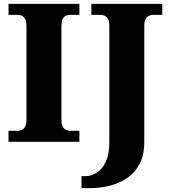

<svg xmlns="http://www.w3.org/2000/svg" viewBox="-20 -734 879 994"><path d="M24 0V-57H72Q84 -57 94 -62Q104 -67 110.5 -79.5Q117 -92 117 -113V-598Q117 -621 110.5 -634Q104 -647 94 -652Q84 -657 72 -657H24V-714H391V-657H342Q329 -657 319 -651.5Q309 -646 303.5 -633.5Q298 -621 298 -598V-114Q298 -93 304 -80.5Q310 -68 320 -62.5Q330 -57 342 -57H391V0ZM402 240V178H423Q451 178 479.5 161Q508 144 527 105Q546 66 546 1V-601Q546 -623 539.5 -635Q533 -647 522.5 -652Q512 -657 502 -657H453V-714H820V-657H772Q761 -657 750.5 -652Q740 -647 733.5 -634.5Q727 -622 727 -599V0Q727 68 703 114Q679 160 638.5 187.5Q598 215 548 227.5Q498 240 445 240Z"/></svg>

Font: Noto Serif Kannada ExtraBold
Style: Regular
Weight: 800
Version: Version 2.003